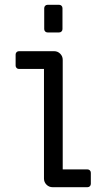

<svg xmlns="http://www.w3.org/2000/svg" viewBox="-20 -779 433 799"><path d="M164 -658V-745Q164 -751 168 -755Q172 -759 178 -759H226Q232 -759 236 -755Q240 -751 240 -745V-658Q240 -652 236 -648Q232 -644 226 -644H178Q172 -644 168 -648Q164 -652 164 -658ZM163 -36V-492H59Q53 -492 49 -496Q45 -500 45 -506V-552Q45 -558 49 -562Q53 -566 59 -566H205Q220 -566 230.5 -555.5Q241 -545 241 -530V-74H344Q350 -74 354 -70Q358 -66 358 -60V-14Q358 -8 354 -4Q350 0 344 0H199Q184 0 173.5 -10.5Q163 -21 163 -36Z"/></svg>

Font: Miriam Libre
Style: Regular
Weight: 400
Designer: Michal Sahar
Foundry: Hagilda
Version: Version 1.001